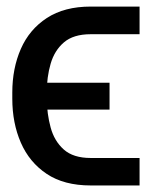

<svg xmlns="http://www.w3.org/2000/svg" viewBox="-20 -566 464 587"><path d="M257.3 -83H406.7V1H257.3Q175.8 1 122.8 -34.4Q69.8 -69.8 43.7 -129.9Q17.6 -189.9 17.6 -264.2V-283.2Q17.6 -356.9 43.7 -416.5Q69.8 -476.1 123.3 -511Q176.8 -545.9 257.3 -545.9H406.7V-461.4H257.3Q204.6 -461.4 175.5 -436.5Q146.5 -411.6 134.8 -371.1Q123 -330.6 123 -283.2V-264.2Q123.5 -217.8 134.8 -176.3Q146 -134.8 175 -108.9Q204.1 -83 257.3 -83ZM314.9 -313V-231H50.8V-313Z"/></svg>

Font: Inter Cardless Display
Style: Regular
Weight: 400
Designer: Rasmus Andersson
Foundry: rsms
Version: Version 4.001;git-9221beed3